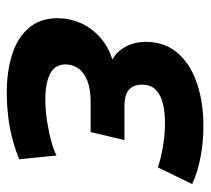

<svg xmlns="http://www.w3.org/2000/svg" viewBox="-46 -532 591 538"><g transform="rotate(90 249.0 -262.5)"><path d="M238.2 13.5Q179.5 13.5 132.5 -1.4Q85.5 -16.2 58 -48Q30.5 -79.8 30.5 -128.8Q30.5 -162.2 43.6 -192.6Q56.8 -223 82.9 -246.9Q109 -270.8 146.2 -282.2Q122.8 -295.8 109.8 -320.5Q96.8 -345.2 96.8 -375.8Q96.8 -416.8 115.1 -447.1Q133.5 -477.5 166.1 -497.6Q198.8 -517.8 241.4 -527.6Q284 -537.5 331.8 -537.5Q378.2 -537.5 421.2 -529.1Q464.2 -520.8 495.2 -506L448.5 -409.8Q426 -417.8 391.8 -423.8Q357.5 -429.8 323.8 -429.8Q295.2 -429.8 270.6 -424.1Q246 -418.5 231.4 -404.4Q216.8 -390.2 216.8 -364.8Q216.8 -342 230.5 -329.1Q244.2 -316.2 278.5 -316.2H372L349.5 -221.5H266Q228 -221.5 204.4 -211.6Q180.8 -201.8 170.4 -185.9Q160 -170 160 -151Q160 -120.8 186.8 -107.6Q213.5 -94.5 256.5 -94.5Q288.2 -94.5 320.6 -99.6Q353 -104.8 378.9 -112.2Q404.8 -119.8 415.2 -126L425.8 -21.5Q400.5 -10.8 369.6 -2.5Q338.8 5.8 305.2 9.6Q271.8 13.5 238.2 13.5Z"/></g></svg>

Font: Ubuntu Sans
Style: Italic
Weight: 400
Italic angle: -13.5°
Designer: Dalton Maag Ltd
Foundry: Dalton Maag Ltd
Version: Version 1.006